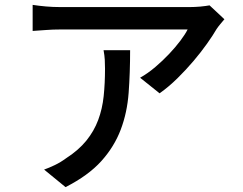

<svg xmlns="http://www.w3.org/2000/svg" viewBox="-20 -725 996 788"><path d="M514 -519Q514 -426 508 -344.5Q502 -263 475.5 -193Q449 -123 396 -64Q343 -5 249 43L161 -29Q181 -36 205 -47.5Q229 -59 252 -76Q303 -109 334.5 -148Q366 -187 383 -232.5Q400 -278 405.5 -330.5Q411 -383 411 -443Q411 -462 410 -480Q409 -498 405 -519ZM901 -646Q894 -638 884.5 -626.5Q875 -615 869 -606Q854 -580 829.5 -545.5Q805 -511 774.5 -475Q744 -439 708.5 -404Q673 -369 635 -342L555 -406Q587 -424 617.5 -450Q648 -476 674 -503.5Q700 -531 720 -557.5Q740 -584 750 -604H226Q197 -604 171 -602Q145 -600 114 -598V-705Q140 -701 168.5 -698.5Q197 -696 226 -696H760Q768 -696 779.5 -696.5Q791 -697 802.5 -698Q814 -699 824 -700.5Q834 -702 840 -703Z"/></svg>

Font: Kinto Sans Med
Style: Regular
Weight: 500
Designer: Authors: Ryoko NISHIZUKA  (kana & ideographs); Paul D. Hunt (Latin, Greek & Cyrillic); Wenlong ZHANG  (bopomofo); Sandol
Foundry: Adobe Systems Incorporated, ookami Inc.
Version: Version 0.001